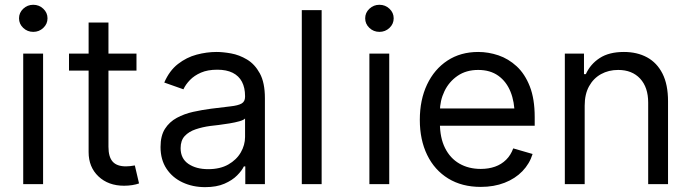

<svg xmlns="http://www.w3.org/2000/svg" viewBox="-20 -770 2891 803"><path d="M77.1 0V-545.9H160.2V0ZM119.1 -636.7Q94.7 -636.7 77.1 -653.3Q59.6 -669.9 59.6 -693.4Q59.6 -716.8 77.1 -733.4Q94.7 -750 119.1 -750Q143.6 -750 161.1 -733.4Q178.7 -716.8 178.7 -693.4Q178.7 -669.9 161.1 -653.3Q143.6 -636.7 119.1 -636.7Z M550.8 -545.9V-474.6H268.6V-545.9ZM350.6 -675.8H433.6V-156.2Q433.6 -113.8 451.2 -94Q468.8 -74.2 506.8 -74.2Q515.1 -74.2 524.2 -75.2Q533.2 -76.2 543.9 -78.1L561.5 -2.9Q549.8 1.5 533 4.2Q516.1 6.8 499 6.8Q433.1 6.8 391.8 -32.2Q350.6 -71.3 350.6 -133.8Z M837.9 12.7Q786.1 12.7 743.7 -7.1Q701.2 -26.9 676.3 -64.5Q651.4 -102.1 651.4 -155.3Q651.4 -202.1 669.9 -231.2Q688.5 -260.3 719.5 -277.1Q750.5 -293.9 787.8 -302.2Q825.2 -310.5 863.3 -315.4Q913.1 -321.8 944.3 -325.2Q975.6 -328.6 990.2 -336.9Q1004.9 -345.2 1004.9 -365.2V-368.2Q1004.9 -403.3 991.9 -428Q979 -452.6 953.1 -465.6Q927.2 -478.5 888.7 -478.5Q848.6 -478.5 820.6 -466.3Q792.5 -454.1 774.4 -435.3Q756.3 -416.5 747.1 -396.5L667 -424.8Q688.5 -474.6 724.4 -502.4Q760.3 -530.3 802.5 -541.5Q844.7 -552.7 885.7 -552.7Q912.1 -552.7 946.3 -546.6Q980.5 -540.5 1012.9 -521.2Q1045.4 -502 1066.7 -463.1Q1087.9 -424.3 1087.9 -359.4V0H1005.9V-74.2H1000Q991.7 -56.6 971.7 -36.4Q951.7 -16.1 918.7 -1.7Q885.7 12.7 837.9 12.7ZM850.6 -62.5Q900.4 -62.5 934.8 -82Q969.2 -101.6 987.1 -132.6Q1004.9 -163.6 1004.9 -197.3V-274.4Q999.5 -268.1 981.4 -262.9Q963.4 -257.8 939.9 -253.9Q916.5 -250 894.5 -247.3Q872.6 -244.6 859.4 -243.2Q826.7 -238.8 798.3 -229.2Q770 -219.7 752.7 -201.2Q735.4 -182.6 735.4 -150.4Q735.4 -106.9 767.8 -84.7Q800.3 -62.5 850.6 -62.5Z M1325.2 -727.5V0H1242.2V-727.5Z M1524.9 0V-545.9H1607.9V0ZM1566.9 -636.7Q1542.5 -636.7 1524.9 -653.3Q1507.3 -669.9 1507.3 -693.4Q1507.3 -716.8 1524.9 -733.4Q1542.5 -750 1566.9 -750Q1591.3 -750 1608.9 -733.4Q1626.5 -716.8 1626.5 -693.4Q1626.5 -669.9 1608.9 -653.3Q1591.3 -636.7 1566.9 -636.7Z M1990.7 11.7Q1912.1 11.7 1854.7 -23.4Q1797.4 -58.6 1766.6 -121.8Q1735.8 -185.1 1735.8 -268.6Q1735.8 -352.5 1766.1 -416.5Q1796.4 -480.5 1851.3 -516.6Q1906.2 -552.7 1980 -552.7Q2022.5 -552.7 2064.5 -538.6Q2106.4 -524.4 2140.9 -492.7Q2175.3 -460.9 2195.8 -408.7Q2216.3 -356.4 2216.3 -280.3V-244.1H1795.4V-316.4H2170.9L2132.3 -289.1Q2132.3 -343.8 2115.2 -386.2Q2098.1 -428.7 2064.2 -453.1Q2030.3 -477.5 1980 -477.5Q1929.7 -477.5 1893.8 -452.9Q1857.9 -428.2 1838.9 -388.7Q1819.8 -349.1 1819.8 -303.7V-255.9Q1819.8 -193.8 1841.3 -150.9Q1862.8 -107.9 1901.4 -85.7Q1939.9 -63.5 1990.7 -63.5Q2023.4 -63.5 2050.3 -73Q2077.1 -82.5 2096.7 -101.8Q2116.2 -121.1 2126.5 -149.4L2207.5 -126Q2194.8 -85 2164.8 -54Q2134.8 -22.9 2090.3 -5.6Q2045.9 11.7 1990.7 11.7Z M2425.3 -328.1V0H2342.3V-545.9H2422.4V-460H2430.2Q2449.2 -502 2488.3 -527.3Q2527.3 -552.7 2589.4 -552.7Q2644.5 -552.7 2686 -530.3Q2727.5 -507.8 2750.7 -462.2Q2773.9 -416.5 2773.9 -346.7V0H2690.9V-340.8Q2690.9 -404.8 2657.2 -441.2Q2623.5 -477.5 2565.4 -477.5Q2525.4 -477.5 2493.7 -460Q2461.9 -442.4 2443.6 -409.2Q2425.3 -376 2425.3 -328.1Z"/></svg>

Font: Inter V
Style: Weight 400 Optical size 14.0
Weight: 400
Designer: Rasmus Andersson
Foundry: rsms
Version: Version 4.000;git-4fc901f